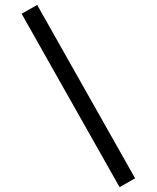

<svg xmlns="http://www.w3.org/2000/svg" viewBox="-20 -734 640 784"><path d="M68.4 -677.7 131.8 -713.9 531.7 -5.9 468.3 30.3Z"/></svg>

Font: Anka/Coder
Style: Regular
Weight: 400
Monospace: yes
Version: Version 001.100